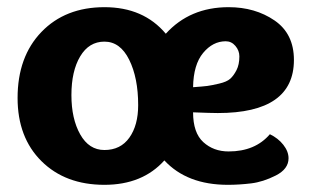

<svg xmlns="http://www.w3.org/2000/svg" viewBox="-20 -505 868 535"><path d="M609 -390Q573 -390 546 -357.5Q519 -325 518 -262Q546 -264 557.5 -265.5Q569 -267 590.5 -272Q612 -277 621.5 -285.5Q631 -294 639 -309.5Q647 -325 647 -348Q647 -364 636 -377Q625 -390 609 -390ZM365 -212Q365 -288 340 -338.5Q315 -389 271 -389Q228 -389 203.5 -348Q179 -307 179 -240Q179 -174 203.5 -130.5Q228 -87 271 -87Q316 -87 340.5 -121.5Q365 -156 365 -212ZM617 -485Q691 -485 745 -448Q799 -411 799 -338Q799 -190 587 -190Q568 -190 518 -192Q518 -135 546.5 -109Q575 -83 617 -83Q691 -83 732 -131Q755 -120 769.5 -101.5Q784 -83 784 -64Q784 -34 748.5 -16Q713 2 679.5 6Q646 10 615 10Q501 10 438 -58Q377 10 271 10Q162 10 95.5 -56Q29 -122 29 -232Q29 -347 95.5 -416Q162 -485 271 -485Q380 -485 442 -411Q509 -485 617 -485Z"/></svg>

Font: Overlock Black
Style: Regular
Weight: 900
Designer: Dario Muhafara
Foundry: Dario Manuel Muhafara
Version: Version 1.002